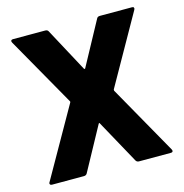

<svg xmlns="http://www.w3.org/2000/svg" viewBox="-104 -796 854 892"><g transform="rotate(-15 323.0 -350.0)"><path d="M38 0Q31 0 29 -3Q27 -6 27 -8Q27 -11 29 -14L218 -347Q219 -349 219 -350Q219 -352 218 -353L29 -686L27 -692Q27 -700 38 -700H192Q203 -700 207 -692L320 -482Q322 -480 323 -480Q325 -480 326 -482L440 -692Q444 -700 455 -700H609Q616 -700 617.5 -697Q619 -694 619 -692Q619 -690 617 -686L429 -353Q429 -352 429 -350Q429 -349 429 -347L617 -14Q619 -10 619 -8Q619 0 609 0H456Q446 0 441 -8L326 -217Q325 -220 323 -220Q322 -220 320 -217L206 -8Q201 0 191 0Z"/></g></svg>

Font: LinhAnh ExtBd
Style: Regular
Weight: 800
Designer: Jeremy Tribby
Foundry: Tribby Type
Version: Version 1.408